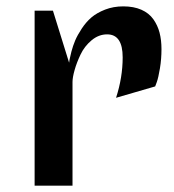

<svg xmlns="http://www.w3.org/2000/svg" viewBox="-20 -589 552 609"><path d="M210 -329.1V0H89.8V-555.2H147.9L199.2 -390.1Q199.7 -394 200.7 -400.4Q201.7 -406.7 206.5 -425.3Q211.4 -443.8 218.5 -460.7Q225.6 -477.5 239.3 -498.3Q252.9 -519 270 -533.7Q287.1 -548.3 313.5 -558.6Q339.8 -568.8 371.1 -568.8Q404.3 -568.8 428.5 -558.1Q452.6 -547.4 466.3 -528.1Q480 -508.8 486.1 -485.4Q492.2 -461.9 492.2 -433.1Q492.2 -401.9 487.3 -372.3Q482.4 -342.8 477.5 -329.1L472.2 -314.9L348.1 -278.8Q369.1 -343.3 369.1 -407.2Q369.1 -480 319.8 -480Q293 -480 270.5 -461.2Q248 -442.4 235.6 -416.3Q223.1 -390.1 216.6 -366.7Q210 -343.3 210 -329.1Z"/></svg>

Font: Sporting Grotesque
Style: Regular
Weight: 400
Designer: Lucas LE BIHAN
Foundry: Lucas LE BIHAN
Version: Version 2.001;PS 2.1;hotconv 1.0.88;makeotf.lib2.5.647800